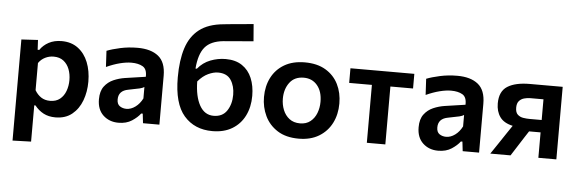

<svg xmlns="http://www.w3.org/2000/svg" viewBox="-55 -929 3955 1313"><g transform="rotate(5 1922.5 -273.0)"><path d="M64.5 196V-498L178 -504.5L181.5 -437.5H192.5Q214.5 -470.5 252.2 -490.8Q290 -511 340.5 -511Q407 -511 453 -476.5Q499 -442 522.5 -383Q546 -324 546 -250Q546 -180.5 523.8 -120.8Q501.5 -61 456.2 -24.2Q411 12.5 342 12.5Q295 12.5 260.2 -6Q225.5 -24.5 200 -57H191.5V192ZM296 -97Q337.5 -97 364 -118.5Q390.5 -140 403.2 -174.8Q416 -209.5 416 -249Q416 -290.5 402.8 -324.8Q389.5 -359 362.8 -379.8Q336 -400.5 295 -400.5Q264.5 -400.5 237 -387Q209.5 -373.5 191.5 -347.5V-161Q208.5 -131.5 234.2 -114.2Q260 -97 296 -97Z M775 11.5Q712 11.5 670.2 -27.5Q628.5 -66.5 628.5 -137Q628.5 -193 653.2 -225.8Q678 -258.5 715.5 -274.8Q753 -291 792 -297L934.5 -318Q936.5 -370.5 906.5 -388Q876.5 -405.5 828.5 -405.5Q794 -405.5 750.2 -394.5Q706.5 -383.5 657 -361L651 -471.5Q687.5 -486 743.5 -498.2Q799.5 -510.5 862 -510.5Q953.5 -510.5 1004.5 -469.5Q1055.5 -428.5 1055.5 -335.5V0H943L935.5 -65H925Q904.5 -37.5 867 -13Q829.5 11.5 775 11.5ZM821 -88Q852.5 -88 882.2 -109.8Q912 -131.5 931 -169V-247.5Q921 -240.5 900.2 -235.2Q879.5 -230 823 -219.5Q756 -207.5 756 -147Q756 -114.5 775.8 -101.2Q795.5 -88 821 -88Z M1419.5 12.5Q1297 12.5 1224.8 -70.5Q1152.5 -153.5 1152.5 -333.5Q1152.5 -451 1179.2 -534.2Q1206 -617.5 1267.2 -665Q1328.5 -712.5 1432 -722Q1443.5 -723.5 1468.2 -725.8Q1493 -728 1524 -731Q1554.5 -733.5 1585 -736.5Q1615 -739.5 1637.5 -741.5L1647 -624Q1624.5 -622 1593.5 -619.5Q1562 -617 1531 -614.5Q1499.5 -611.5 1475.2 -609.5Q1451 -607.5 1442.5 -607Q1355.5 -598.5 1315.8 -551.2Q1276 -504 1268 -403.5H1277.5Q1313 -447 1364 -466.8Q1415 -486.5 1468.5 -486.5Q1536.5 -486.5 1581.5 -456.2Q1626.5 -426 1648.8 -372.8Q1671 -319.5 1671 -251Q1671 -174 1641.2 -114.5Q1611.5 -55 1555.2 -21.2Q1499 12.5 1419.5 12.5ZM1424 -390Q1394 -390 1357.2 -373Q1320.5 -356 1287.5 -317Q1289 -213.5 1323 -153Q1357 -92.5 1419 -92.5Q1480.5 -92.5 1510.5 -137.8Q1540.5 -183 1540.5 -247Q1540.5 -307 1513.2 -348.5Q1486 -390 1424 -390Z M2012.5 12.5Q1924.5 12.5 1866.5 -24.5Q1808.5 -61.5 1780 -121.5Q1751.5 -181.5 1751.5 -251Q1751.5 -325.5 1781.5 -384.2Q1811.5 -443 1869.2 -477Q1927 -511 2010 -511Q2095 -511 2152.8 -476.5Q2210.5 -442 2239.8 -383.2Q2269 -324.5 2269 -251Q2269 -176 2238.8 -116.5Q2208.5 -57 2151 -22.2Q2093.5 12.5 2012.5 12.5ZM2012 -92.5Q2055 -92.5 2083.2 -115Q2111.5 -137.5 2125.5 -173.8Q2139.5 -210 2139.5 -251Q2139.5 -322.5 2104.5 -364.2Q2069.5 -406 2011.5 -406Q1948 -406 1914.5 -361.2Q1881 -316.5 1881 -251Q1881 -210 1895.5 -173.8Q1910 -137.5 1939.2 -115Q1968.5 -92.5 2012 -92.5Z M2479.5 0V-397.5H2323.5V-498H2762V-397.5H2606.5V0Z M2969.5 11.5Q2906.5 11.5 2864.8 -27.5Q2823 -66.5 2823 -137Q2823 -193 2847.8 -225.8Q2872.5 -258.5 2910 -274.8Q2947.5 -291 2986.5 -297L3129 -318Q3131 -370.5 3101 -388Q3071 -405.5 3023 -405.5Q2988.5 -405.5 2944.8 -394.5Q2901 -383.5 2851.5 -361L2845.5 -471.5Q2882 -486 2938 -498.2Q2994 -510.5 3056.5 -510.5Q3148 -510.5 3199 -469.5Q3250 -428.5 3250 -335.5V0H3137.5L3130 -65H3119.5Q3099 -37.5 3061.5 -13Q3024 11.5 2969.5 11.5ZM3015.5 -88Q3047 -88 3076.8 -109.8Q3106.5 -131.5 3125.5 -169V-247.5Q3115.5 -240.5 3094.8 -235.2Q3074 -230 3017.5 -219.5Q2950.5 -207.5 2950.5 -147Q2950.5 -114.5 2970.2 -101.2Q2990 -88 3015.5 -88Z M3327 0Q3351.5 -36.5 3376.5 -73.5Q3401 -110 3424.5 -145.5L3463 -202.5Q3401.5 -216 3374.8 -253.8Q3348 -291.5 3348 -346.5Q3348 -429.5 3402 -463.8Q3456 -498 3555.5 -498H3780.5V0H3657V-174.5H3578L3551 -133Q3530 -99.5 3508.5 -66.5Q3487 -33 3466 0ZM3573 -259.5H3657V-401.5H3567.5Q3545 -401.5 3524 -395.5Q3503 -389.5 3489.5 -373.8Q3476 -358 3476 -328.5Q3476 -295 3492.5 -280.5Q3509 -266 3531.8 -262.8Q3554.5 -259.5 3573 -259.5Z"/></g></svg>

Font: Heraclito SemiBold
Style: Regular
Weight: 600
Designer: Kostas Bartsokas (font) & Cristiano Sobral (main changes)
Foundry: Kostas Bartsokas (font) & Cristiano Sobral (main changes)
Version: Version 1.00;July 8, 2020;FontCreator 13.0.0.2655 64-bit